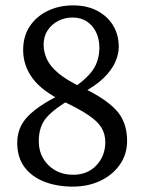

<svg xmlns="http://www.w3.org/2000/svg" viewBox="-20 -680 537 713"><path d="M44 -150Q44 -208 84.5 -249Q125 -290 202 -327L245 -313Q185 -279 154.5 -245.5Q124 -212 124 -156Q124 -102 160 -66.5Q196 -31 252 -31Q305 -31 338 -66Q371 -101 371 -152Q371 -182 357 -205.5Q343 -229 309 -252Q275 -275 216 -303Q137 -341 101.5 -388.5Q66 -436 66 -494Q66 -546 91 -583Q116 -620 158 -640Q200 -660 251 -660Q303 -660 341 -640Q379 -620 400 -585.5Q421 -551 421 -505Q421 -480 408.5 -450.5Q396 -421 365 -390.5Q334 -360 278 -331L240 -345Q302 -386 325.5 -421Q349 -456 349 -503Q349 -534 337.5 -559Q326 -584 303.5 -599.5Q281 -615 249 -615Q221 -615 196.5 -602.5Q172 -590 157 -567.5Q142 -545 142 -514Q142 -487 154 -460.5Q166 -434 197 -408Q228 -382 285 -355Q369 -316 410.5 -272Q452 -228 452 -157Q452 -107 425 -68.5Q398 -30 352.5 -8.5Q307 13 250 13Q191 13 144 -5.5Q97 -24 70.5 -60Q44 -96 44 -150Z"/></svg>

Font: Adobe Variable Font Prototype
Style: Regular
Weight: 389
Designer: Frank Grießhammer
Foundry: Adobe
Version: Version 1.004;hotconv 1.0.113;makeotfexe 2.5.65598